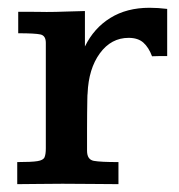

<svg xmlns="http://www.w3.org/2000/svg" viewBox="-20 -469 457 489"><path d="M23.9 0V-56.2Q60.5 -56.2 75.4 -58.6Q90.3 -61 93.5 -68.6Q96.7 -76.2 96.7 -91.3V-359.9Q96.7 -378.4 82.8 -381.3Q68.8 -384.3 26.4 -384.3V-439Q34.7 -439 52 -439Q69.3 -439 84 -438.7Q98.6 -438.5 98.6 -438.5Q122.1 -438.5 146.5 -439.5Q170.9 -440.4 196.3 -440.9V-350.6Q219.2 -397.5 261 -423.3Q302.7 -449.2 360.8 -449.2Q382.3 -449.2 405.8 -446.3V-326.2Q396.5 -326.2 386.2 -326.2Q376 -326.2 367.2 -325.7Q358.9 -348.1 345.2 -360.4Q331.5 -372.6 307.6 -372.6Q263.2 -372.6 234.4 -333.3Q205.6 -293.9 203.1 -231Q202.6 -229.5 202.4 -215.3Q202.1 -201.2 201.9 -180.7Q201.7 -160.2 201.7 -139.4Q201.7 -118.7 201.7 -103.3Q201.7 -87.9 201.7 -85Q201.7 -62.5 219 -59.3Q236.3 -56.2 281.7 -56.2V0Q248.5 0 216.3 -0.5Q184.1 -1 139.2 -1Q102.1 -1 76.9 -0.5Q51.8 0 23.9 0Z"/></svg>

Font: Kameron Medium
Style: Regular
Weight: 500
Designer: Vernon Adams
Foundry: Vernon Adams
Version: Version 1.100